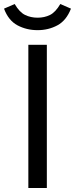

<svg xmlns="http://www.w3.org/2000/svg" viewBox="-55 -935 373 955"><path d="M86 0V-712H178V0ZM132 -785Q77 -785 32 -809Q-13 -833 -35 -892L18 -915Q42 -874 70 -860.5Q98 -847 132 -847Q166 -847 193.5 -860.5Q221 -874 245 -915L298 -892Q275 -833 230.5 -809Q186 -785 132 -785Z"/></svg>

Font: Muli Medium
Style: Regular
Weight: 500
Designer: Vernon Adams
Foundry: Vernon Adams
Version: Version 2.100; ttfautohint (v1.8.1.43-b0c9)